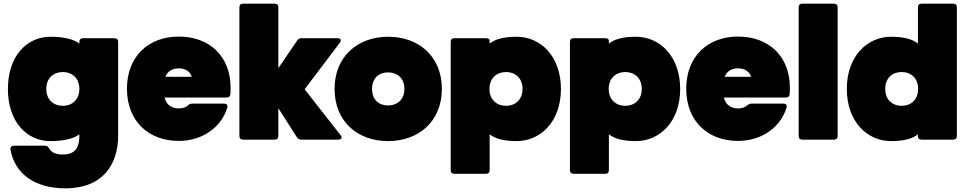

<svg xmlns="http://www.w3.org/2000/svg" viewBox="-20 -760 5261 1045"><path d="M255 -560C125 -560 23 -454 23 -276C23 -98 125 8 255 8C330 8 384 -7 412 -29V-20C412 62 371 81 322 81C285 81 260 70 248 49C242 38 236 33 225 33H56C43 33 35 41 37 54C60 183 165 265 336 265C544 265 623 129 623 -20V-532C623 -545 616 -552 603 -552H432C419 -552 412 -545 412 -532V-523C384 -545 330 -560 255 -560ZM232 -276C232 -336 272 -368 322 -368C372 -368 412 -335 412 -276C412 -217 372 -184 322 -184C272 -184 232 -217 232 -276Z M1024 -342H880C892 -372 918 -388 953 -388C990 -388 1016 -369 1024 -342ZM671 -277C671 -101 788 7 953 7C1082 7 1185 -68 1217 -174C1221 -187 1214 -196 1200 -196H1026C1016 -196 1009 -192 1001 -185C991 -176 976 -170 952 -170C920 -170 886 -185 876 -229H1213C1225 -229 1233 -235 1234 -248C1235 -260 1235 -274 1235 -283C1235 -455 1119 -561 953 -561C788 -561 671 -453 671 -277Z M1283 -720V-20C1283 -7 1290 0 1303 0H1475C1488 0 1495 -7 1495 -20V-171L1596 -13C1602 -3 1610 0 1620 0H1822C1839 0 1844 -11 1834 -24L1638 -274L1830 -528C1840 -542 1834 -552 1818 -552H1621C1611 -552 1603 -548 1597 -539L1495 -389V-720C1495 -733 1488 -740 1475 -740H1303C1290 -740 1283 -733 1283 -720Z M2092 8C2258 8 2385 -99 2385 -276C2385 -453 2259 -560 2093 -560C1927 -560 1801 -453 1801 -276C1801 -99 1926 8 2092 8ZM2005 -276C2005 -338 2046 -366 2092 -366C2139 -366 2181 -338 2181 -276C2181 -214 2138 -186 2092 -186C2045 -186 2005 -214 2005 -276Z M2792 -560C2717 -560 2673 -545 2645 -523V-538C2645 -547 2638 -552 2625 -552H2453C2440 -552 2433 -545 2433 -532V166C2433 179 2440 186 2453 186H2625C2638 186 2645 179 2645 166V-29C2673 -7 2717 8 2792 8C2922 8 3033 -98 3033 -276C3033 -454 2922 -560 2792 -560ZM2644 -276C2644 -335 2684 -368 2734 -368C2784 -368 2824 -336 2824 -276C2824 -217 2784 -184 2734 -184C2684 -184 2644 -217 2644 -276Z M3441 -560C3366 -560 3322 -545 3294 -523V-538C3294 -547 3287 -552 3274 -552H3102C3089 -552 3082 -545 3082 -532V166C3082 179 3089 186 3102 186H3274C3287 186 3294 179 3294 166V-29C3322 -7 3366 8 3441 8C3571 8 3682 -98 3682 -276C3682 -454 3571 -560 3441 -560ZM3293 -276C3293 -335 3333 -368 3383 -368C3433 -368 3473 -336 3473 -276C3473 -217 3433 -184 3383 -184C3333 -184 3293 -217 3293 -276Z M4068 -342H3924C3936 -372 3962 -388 3997 -388C4034 -388 4060 -369 4068 -342ZM3715 -277C3715 -101 3832 7 3997 7C4126 7 4229 -68 4261 -174C4265 -187 4258 -196 4244 -196H4070C4060 -196 4053 -192 4045 -185C4035 -176 4020 -170 3996 -170C3964 -170 3930 -185 3920 -229H4257C4269 -229 4277 -235 4278 -248C4279 -260 4279 -274 4279 -283C4279 -455 4163 -561 3997 -561C3832 -561 3715 -453 3715 -277Z M4327 -720V-20C4327 -7 4334 0 4347 0H4519C4532 0 4539 -7 4539 -20V-720C4539 -733 4532 -740 4519 -740H4347C4334 -740 4327 -733 4327 -720Z M4830 -560C4700 -560 4589 -454 4589 -276C4589 -98 4700 8 4830 8C4904 8 4949 -7 4976 -29V-15C4976 -6 4983 0 4996 0H5168C5181 0 5188 -7 5188 -20V-720C5188 -733 5181 -740 5168 -740H4996C4983 -740 4976 -733 4976 -720V-523C4949 -545 4904 -560 4830 -560ZM4798 -276C4798 -336 4838 -368 4887 -368C4938 -368 4977 -335 4977 -276C4977 -217 4938 -184 4887 -184C4838 -184 4798 -217 4798 -276Z"/></svg>

Font: Malmofest Black-Rounded
Style: Regular
Weight: 800
Designer: Jonny Pinhorn (Poppins), Kolossal
Version: Version 1.004;Glyphs 3.1.2 (3151)